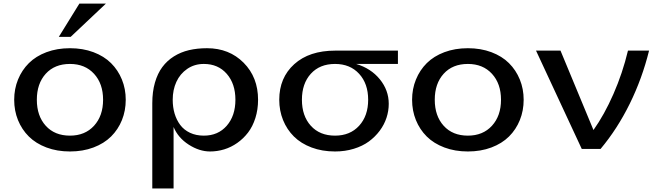

<svg xmlns="http://www.w3.org/2000/svg" viewBox="-20 -841 3694 1084"><path d="M428.2 -820.8H578.1L378.9 -632.8H312ZM60.1 -277.8Q60.1 -338.9 81.8 -392.1Q103.5 -445.3 143.1 -484.6Q182.6 -523.9 242.4 -546.4Q302.2 -568.8 375 -568.8Q447.8 -568.8 507.6 -546.4Q567.4 -523.9 606.9 -484.6Q646.5 -445.3 668.2 -392.1Q689.9 -338.9 689.9 -277.8Q689.9 -216.3 668.5 -163.1Q647 -109.9 607.2 -70.3Q567.4 -30.8 507.6 -8.3Q447.8 14.2 375 14.2Q302.2 14.2 242.4 -8.3Q182.6 -30.8 142.8 -70.3Q103 -109.9 81.5 -163.1Q60.1 -216.3 60.1 -277.8ZM375 -75.2Q460 -75.2 511 -131.1Q562 -187 562 -277.8Q562 -368.7 511 -424.3Q460 -480 375 -480Q288.6 -480 238.3 -424.6Q188 -369.1 188 -277.8Q188 -186.5 238.3 -130.9Q288.6 -75.2 375 -75.2Z M839.8 223.1V-257.8Q839.8 -322.8 854.7 -374.5Q869.6 -426.3 896.5 -462.4Q923.3 -498.5 961.9 -522.7Q1000.5 -546.9 1047.1 -557.9Q1093.8 -568.8 1148.9 -568.8Q1273.9 -568.8 1355.5 -486.8Q1437 -404.8 1437 -277.8Q1437 -222.7 1421.9 -174.8Q1406.7 -127 1380.6 -92.8Q1354.5 -58.6 1319.8 -34.2Q1285.2 -9.8 1246.1 2.2Q1207 14.2 1166 14.2Q1105.5 14.2 1045.4 -24.4Q985.4 -63 960 -124V223.1ZM1130.9 -480Q1077.6 -480 1037.1 -452.1Q996.6 -424.3 975.8 -378.9Q955.1 -333.5 955.1 -277.8Q955.1 -235.8 965.8 -199.7Q976.6 -163.6 997.6 -135.5Q1018.6 -107.4 1052.7 -91.3Q1086.9 -75.2 1130.9 -75.2Q1211.4 -75.2 1260.3 -131.3Q1309.1 -187.5 1309.1 -277.8Q1309.1 -368.2 1260.3 -424.1Q1211.4 -480 1130.9 -480Z M2226.6 -480H1990.7Q2074.2 -455.1 2124.5 -393.3Q2174.8 -331.5 2174.8 -254.9Q2174.8 -214.8 2162.1 -176Q2149.4 -137.2 2123.8 -102.8Q2098.1 -68.4 2062.5 -42.2Q2026.9 -16.1 1977.5 -1Q1928.2 14.2 1871.6 14.2Q1798.8 14.2 1739 -8.3Q1679.2 -30.8 1639.4 -70.3Q1599.6 -109.9 1578.1 -163.1Q1556.6 -216.3 1556.6 -277.8Q1556.6 -402.3 1641.4 -478.8Q1726.1 -555.2 1872.6 -555.2H2226.6ZM1871.6 -75.2Q1956.5 -75.2 2007.6 -131.1Q2058.6 -187 2058.6 -277.8Q2058.6 -368.7 2007.6 -424.3Q1956.5 -480 1871.6 -480Q1785.2 -480 1734.9 -424.6Q1684.6 -369.1 1684.6 -277.8Q1684.6 -186.5 1734.9 -130.9Q1785.2 -75.2 1871.6 -75.2Z M2306.6 -277.8Q2306.6 -338.9 2328.4 -392.1Q2350.1 -445.3 2389.6 -484.6Q2429.2 -523.9 2489 -546.4Q2548.8 -568.8 2621.6 -568.8Q2694.3 -568.8 2754.2 -546.4Q2814 -523.9 2853.5 -484.6Q2893.1 -445.3 2914.8 -392.1Q2936.5 -338.9 2936.5 -277.8Q2936.5 -216.3 2915 -163.1Q2893.6 -109.9 2853.8 -70.3Q2814 -30.8 2754.2 -8.3Q2694.3 14.2 2621.6 14.2Q2548.8 14.2 2489 -8.3Q2429.2 -30.8 2389.4 -70.3Q2349.6 -109.9 2328.1 -163.1Q2306.6 -216.3 2306.6 -277.8ZM2621.6 -75.2Q2706.5 -75.2 2757.6 -131.1Q2808.6 -187 2808.6 -277.8Q2808.6 -368.7 2757.6 -424.3Q2706.5 -480 2621.6 -480Q2535.2 -480 2484.9 -424.6Q2434.6 -369.1 2434.6 -277.8Q2434.6 -186.5 2484.9 -130.9Q2535.2 -75.2 2621.6 -75.2Z M3525.4 -555.2H3644.5Q3605.5 -397.5 3535.6 -255.6Q3465.8 -113.8 3370.6 0H3264.6L3006.3 -555.2H3144.5L3330.6 -106.9Q3391.6 -192.4 3443.4 -310.3Q3495.1 -428.2 3525.4 -555.2Z"/></svg>

Font: Sporting Grotesque
Style: Regular
Weight: 400
Designer: Lucas LE BIHAN
Foundry: Lucas LE BIHAN
Version: Version 2.001;PS 2.1;hotconv 1.0.88;makeotf.lib2.5.647800